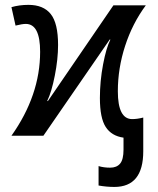

<svg xmlns="http://www.w3.org/2000/svg" viewBox="-20 -550 640 778"><path d="M424.8 -390.1 155.8 0H26.4Q142.6 -164.1 142.6 -340.3Q142.6 -453.1 84.5 -453.1Q70.3 -453.1 43 -446.3L26.4 -521Q58.6 -530.3 95.2 -530.3Q155.8 -530.3 185.5 -493.2Q215.3 -456.1 215.3 -367.7Q215.3 -310.5 202.1 -243.7Q189 -176.8 171.4 -141.1L173.8 -140.1L439.5 -528.3H570.8Q516.6 -455.1 487.1 -364.3Q457.5 -273.4 457.5 -180.2Q457.5 -67.4 515.6 -67.4Q536.1 -67.4 560.5 -73.7V63Q560.5 207.5 443.4 207.5Q412.1 207.5 379.4 201.7V123Q400.4 129.4 426.3 129.4Q453.1 129.4 466.8 112.8Q480.5 96.2 480.5 56.6V7.8Q432.1 1 408.4 -35.4Q384.8 -71.8 384.8 -152.8Q384.8 -221.2 397.7 -289.1Q410.6 -356.9 427.2 -389.2Z"/></svg>

Font: Courier New
Style: Regular
Weight: 400
Designer: Steve Matteson
Foundry: Ascender Corporation
Version: Version 2.00.3